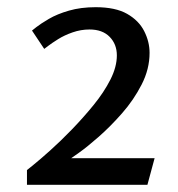

<svg xmlns="http://www.w3.org/2000/svg" viewBox="-20 -949 495 534"><path d="M55 -476Q55 -476 73 -490.5Q91 -505 119.5 -530.5Q148 -556 179.5 -588.5Q211 -621 240 -656.5Q269 -692 287 -727.5Q305 -763 305 -795Q305 -826 285 -846.5Q265 -867 229 -867Q205 -867 182 -859Q159 -851 141.5 -840Q124 -829 113.5 -821Q103 -813 103 -813L69 -864Q69 -864 81 -873.5Q93 -883 116 -896.5Q139 -910 172 -919.5Q205 -929 246 -929Q301 -929 333.5 -910.5Q366 -892 381 -862.5Q396 -833 396 -802Q396 -757 374 -714Q352 -671 319.5 -634Q287 -597 254.5 -568.5Q222 -540 200 -524.5Q178 -509 178 -509H410L390 -435H55Z"/></svg>

Font: Rosario Light Medium
Style: Regular
Weight: 500
Version: Version 1.101; ttfautohint (v1.8.1.43-b0c9)